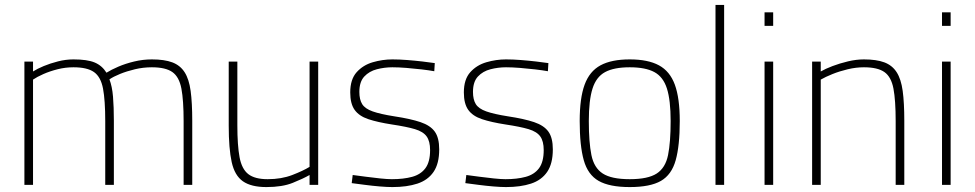

<svg xmlns="http://www.w3.org/2000/svg" viewBox="-20 -750 3956 779"><path d="M79 0V-500H114V-460Q131 -471 157.5 -482Q184 -493 215.5 -501Q247 -509 278 -509Q334 -509 364 -496.5Q394 -484 412 -455Q431 -467 460 -479.5Q489 -492 524.5 -500.5Q560 -509 596 -509Q647 -509 679 -497Q711 -485 729 -457Q747 -429 753.5 -381Q760 -333 760 -260V0H725V-258Q725 -343 716 -390.5Q707 -438 679.5 -457.5Q652 -477 596 -477Q561 -477 527.5 -469Q494 -461 467 -450Q440 -439 424 -428Q435 -400 438.5 -358Q442 -316 442 -260V0H407V-258Q407 -343 398 -390.5Q389 -438 361.5 -457.5Q334 -477 278 -477Q245 -477 213.5 -469Q182 -461 156 -449.5Q130 -438 114 -427V0Z M1061 9Q999 9 965.5 -14.5Q932 -38 920 -92.5Q908 -147 908 -240V-500H943V-242Q943 -160 952 -112Q961 -64 987.5 -43.5Q1014 -23 1066 -23Q1122 -23 1166 -40Q1210 -57 1236 -73V-500H1271V0H1236V-40Q1210 -25 1167.5 -8Q1125 9 1061 9Z M1572 9Q1551 9 1521 6.5Q1491 4 1460.5 0Q1430 -4 1407 -7L1411 -40Q1434 -37 1464 -33Q1494 -29 1523 -26Q1552 -23 1570 -23Q1617 -23 1652 -32.5Q1687 -42 1706 -67.5Q1725 -93 1725 -141Q1725 -177 1711 -196.5Q1697 -216 1663.5 -226Q1630 -236 1570 -245Q1512 -254 1474.5 -266.5Q1437 -279 1419 -304Q1401 -329 1401 -375Q1401 -428 1427 -457Q1453 -486 1492.5 -497.5Q1532 -509 1572 -509Q1600 -509 1632 -506.5Q1664 -504 1694 -500.5Q1724 -497 1744 -494L1742 -461Q1720 -465 1690 -468.5Q1660 -472 1628.5 -474.5Q1597 -477 1572 -477Q1540 -477 1509 -469Q1478 -461 1458 -439.5Q1438 -418 1438 -377Q1438 -346 1449.5 -327.5Q1461 -309 1492 -298Q1523 -287 1580 -278Q1646 -268 1686 -254.5Q1726 -241 1744 -216Q1762 -191 1762 -144Q1762 -86 1739 -52.5Q1716 -19 1673.5 -5Q1631 9 1572 9Z M2033 9Q2012 9 1982 6.5Q1952 4 1921.5 0Q1891 -4 1868 -7L1872 -40Q1895 -37 1925 -33Q1955 -29 1984 -26Q2013 -23 2031 -23Q2078 -23 2113 -32.5Q2148 -42 2167 -67.5Q2186 -93 2186 -141Q2186 -177 2172 -196.5Q2158 -216 2124.5 -226Q2091 -236 2031 -245Q1973 -254 1935.5 -266.5Q1898 -279 1880 -304Q1862 -329 1862 -375Q1862 -428 1888 -457Q1914 -486 1953.5 -497.5Q1993 -509 2033 -509Q2061 -509 2093 -506.5Q2125 -504 2155 -500.5Q2185 -497 2205 -494L2203 -461Q2181 -465 2151 -468.5Q2121 -472 2089.5 -474.5Q2058 -477 2033 -477Q2001 -477 1970 -469Q1939 -461 1919 -439.5Q1899 -418 1899 -377Q1899 -346 1910.5 -327.5Q1922 -309 1953 -298Q1984 -287 2041 -278Q2107 -268 2147 -254.5Q2187 -241 2205 -216Q2223 -191 2223 -144Q2223 -86 2200 -52.5Q2177 -19 2134.5 -5Q2092 9 2033 9Z M2535 9Q2453 9 2409 -16Q2365 -41 2348.5 -100Q2332 -159 2332 -259Q2332 -352 2352 -406.5Q2372 -461 2416.5 -485Q2461 -509 2535 -509Q2609 -509 2653.5 -485Q2698 -461 2718 -406.5Q2738 -352 2738 -259Q2738 -159 2721.5 -100Q2705 -41 2661.5 -16Q2618 9 2535 9ZM2535 -23Q2609 -23 2644.5 -46Q2680 -69 2690.5 -121Q2701 -173 2701 -259Q2701 -343 2686 -390.5Q2671 -438 2635 -457.5Q2599 -477 2535 -477Q2471 -477 2435 -457.5Q2399 -438 2384 -390.5Q2369 -343 2369 -259Q2369 -173 2379.5 -121Q2390 -69 2425.5 -46Q2461 -23 2535 -23Z M2883 0V-730H2918V0Z M3082 0V-500H3117V0ZM3082 -645V-700H3117V-645Z M3275 0V-500H3310V-460Q3329 -471 3358 -482Q3387 -493 3420.5 -501Q3454 -509 3485 -509Q3536 -509 3568 -497Q3600 -485 3618 -457Q3636 -429 3642.5 -381Q3649 -333 3649 -260V0H3614V-258Q3614 -343 3605 -390.5Q3596 -438 3568.5 -457.5Q3541 -477 3485 -477Q3453 -477 3419.5 -469Q3386 -461 3357.5 -449.5Q3329 -438 3310 -427V0Z M3802 0V-500H3837V0ZM3802 -645V-700H3837V-645Z"/></svg>

Font: Cairo Play ExtraLight
Style: Regular
Weight: 250
Version: Version 3.119